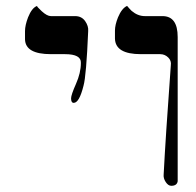

<svg xmlns="http://www.w3.org/2000/svg" viewBox="-20 -610 654 641"><path d="M274.4 -506.3Q268.1 -356.4 258.8 -323.7Q244.6 -266.6 226.1 -266.6Q217.3 -266.6 217.3 -281.7Q217.3 -293 233.6 -329.8Q250 -366.7 250 -399.9Q251.5 -429.2 196.8 -429.2H149.9Q64.9 -429.2 63.5 -478.5V-506.3Q63.5 -525.4 73.7 -552.2Q86.4 -584 104 -590.3Q101.6 -588.9 119.4 -572.5Q137.2 -556.2 149.9 -556.2H231Q252.4 -556.2 264.2 -539.6Q275.9 -522.9 274.4 -506.3ZM573.2 -45.9V-4.9Q570.8 10.3 551.8 10.3Q541.5 10.3 533.2 -2.4Q524.9 -15.1 526.4 -27.8Q532.7 -150.9 550.3 -392.1Q552.7 -407.2 541.5 -418.2Q530.3 -429.2 514.6 -429.2H450.2Q365.2 -429.2 363.8 -481V-507.8Q363.8 -526.9 374 -552.2Q386.7 -582.5 404.3 -590.3Q410.6 -582.5 419.4 -573.7Q439.9 -556.2 463.9 -556.2H522.5Q573.2 -556.2 573.2 -486.3Z"/></svg>

Font: Accordance
Style: Italic
Weight: 400
Italic angle: -11°
Version: Version 1.2 (build January 31, 2020) Miklal Software Solutio